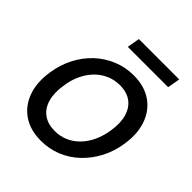

<svg xmlns="http://www.w3.org/2000/svg" viewBox="-239 -1065 1241 1241"><g transform="rotate(45 381.0 -444.5)"><path d="M333 12Q237 12 171 -32.5Q105 -77 76 -156.5Q47 -236 63 -341Q75 -422 110 -490Q145 -558 198 -607.5Q251 -657 318 -684.5Q385 -712 460 -712Q557 -712 623 -667Q689 -622 717.5 -542.5Q746 -463 730 -359Q718 -277 682.5 -209.5Q647 -142 594.5 -92Q542 -42 475.5 -15Q409 12 333 12ZM352 -96Q401 -96 443 -114Q485 -132 519 -166.5Q553 -201 575.5 -249.5Q598 -298 607 -358Q619 -434 602.5 -489.5Q586 -545 545 -574.5Q504 -604 441 -604Q393 -604 350 -585.5Q307 -567 273.5 -533Q240 -499 217 -451Q194 -403 186 -342Q174 -266 190.5 -210.5Q207 -155 248.5 -125.5Q290 -96 352 -96ZM302 -815 317 -901H686L671 -815Z"/></g></svg>

Font: DM Sans 10pt SemiBold
Style: Italic
Weight: 600
Italic angle: -10°
Version: Version 4.004;gftools[0.9.30]